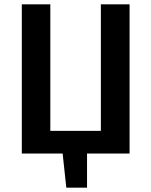

<svg xmlns="http://www.w3.org/2000/svg" viewBox="-20 -711 701 889"><path d="M447 -691V-105H213V-691H81V0H270L287 158H383V0H580V-691Z"/></svg>

Font: Fira Sans Medium
Style: Regular
Weight: 500
Designer: Carrois Corporate & Edenspiekermann AG
Foundry: Carrois Corporate GbR & Edenspiekermann AG
Version: Version 4.203